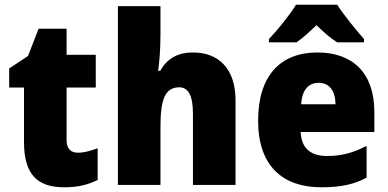

<svg xmlns="http://www.w3.org/2000/svg" viewBox="-20 -786 1647 816"><path d="M311 -137C280 -137 263 -155 263 -191V-414H387V-553H263V-664H144L99 -548L19 -495V-414H82V-182C82 -39 144 10 253 10C315 10 355 -2 395 -21V-156C365 -145 339 -137 311 -137Z M662 -641V-760H481V0H662V-247C662 -358 679 -415 742 -415C781 -415 800 -378 800 -304V0H981V-360C981 -498 905 -563 801 -563C738 -563 692 -540 661 -485H652C657 -520 662 -572 662 -641Z M1413 -766H1238C1213 -724 1157 -655 1123 -620V-606H1240C1268 -625 1292 -648 1325 -679C1357 -648 1383 -625 1413 -606H1527V-620C1491 -661 1442 -721 1413 -766ZM1329 -563C1174 -563 1077 -467 1077 -273C1077 -81 1181 10 1346 10C1430 10 1486 -3 1538 -31V-166C1480 -136 1431 -123 1369 -123C1296 -123 1260 -161 1258 -225H1571V-310C1571 -476 1479 -563 1329 -563ZM1335 -434C1380 -434 1405 -400 1406 -343H1260C1264 -408 1294 -434 1335 -434Z"/></svg>

Font: Noto Sans Arabic SemCond Blk
Style: Regular
Weight: 900
Width: 4
Designer: Monotype Design Team, Nadine Chahine, Nizar Qandah and Khaled Hosny
Foundry: Monotype Imaging Inc.
Version: Version 2.012